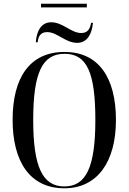

<svg xmlns="http://www.w3.org/2000/svg" viewBox="-20 -1005 694 1035"><path d="M201 -965H448V-985H201ZM173 -777H183C186 -804 195 -832 234 -832C289 -832 332 -774 396 -774C452 -774 476 -825 481 -882H471C466 -854 456 -827 418 -827C363 -827 319 -885 256 -885C199 -885 177 -833 173 -777ZM327 10C505 10 605 -133 605 -358C605 -590 509 -725 328 -725C139 -725 48 -585 48 -359C48 -137 139 10 327 10ZM327 0C209 0 159 -106 159 -358C159 -613 208 -715 328 -715C449 -715 494 -613 494 -358C494 -104 444 0 327 0Z"/></svg>

Font: Noto Serif Display Condensed Medium
Style: Regular
Weight: 500
Width: 3
Designer: Monotype Design Team
Foundry: Monotype Imaging Inc.
Version: Version 2.009